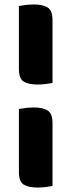

<svg xmlns="http://www.w3.org/2000/svg" viewBox="-20 -703 333 863"><path d="M216 -330Q206 -328 187 -325.5Q168 -323 149 -323Q109 -323 87 -336Q65 -349 65 -393V-676Q75 -678 94 -680.5Q113 -683 132 -683Q172 -683 194 -669.5Q216 -656 216 -612ZM216 133Q206 135 187 137.5Q168 140 149 140Q109 140 87 127Q65 114 65 70V-213Q75 -215 94 -217.5Q113 -220 132 -220Q172 -220 194 -206.5Q216 -193 216 -149Z"/></svg>

Font: BALOOCHETTANREGULAR
Style: Book
Weight: 400
Designer: Maithili Shingre and Ek Type
Foundry: Ek Type
Version: Version 1.100;PS 1.000;hotconv 1.0.88;makeotf.lib2.5.647800;